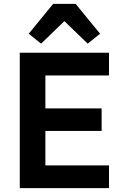

<svg xmlns="http://www.w3.org/2000/svg" viewBox="-20 -970 640 990"><path d="M542 0H82V-698H542V-581H214V-411H504V-295H214V-117H542ZM254 -950H370L496 -796L432 -745L312 -861L192 -745L128 -796Z"/></svg>

Font: IBM Plex Sans SemiBold
Style: Regular
Weight: 600
Designer: Mike Abbink, Paul van der Laan, Pieter van Rosmalen
Foundry: Bold Monday
Version: Version 3.201